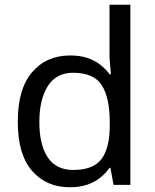

<svg xmlns="http://www.w3.org/2000/svg" viewBox="-20 -780 655 810"><path d="M275 10Q175 10 115 -59.5Q55 -129 55 -267Q55 -405 115.5 -475.5Q176 -546 276 -546Q318 -546 349 -535.5Q380 -525 403 -507Q426 -489 442 -467H448Q447 -480 444.5 -505.5Q442 -531 442 -546V-760H530V0H459L446 -72H442Q426 -49 403 -30.5Q380 -12 348.5 -1Q317 10 275 10ZM289 -63Q374 -63 408.5 -109.5Q443 -156 443 -250V-266Q443 -366 410 -419.5Q377 -473 288 -473Q217 -473 181.5 -416.5Q146 -360 146 -265Q146 -169 181.5 -116Q217 -63 289 -63Z"/></svg>

Font: ugurmukhi05
Style: Book
Weight: 400
Designer: Jelle Bosma - Monotype Design Team
Foundry: Monotype Imaging Inc.
Version: Version 2.003